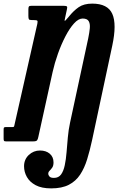

<svg xmlns="http://www.w3.org/2000/svg" viewBox="-60 -782 654 1062"><path d="M115.5 -750H289Q306 -750 309.8 -746.5Q313.5 -743 310 -729.5L301.5 -690Q296 -667.5 298.2 -666.5Q300.5 -665.5 320 -689Q346.5 -722.5 375.2 -742.2Q404 -762 450 -762Q536 -762 561.2 -705.2Q586.5 -648.5 561 -529.5L449.5 -7.5Q437 50.5 422 99.2Q407 148 383.2 184Q359.5 220 321 240Q282.5 260 223 260Q170.5 260 137.5 242.5Q104.5 225 88.8 197Q73 169 73 137.5Q73 100 99.2 75.2Q125.5 50.5 161 50.5Q194.5 50.5 215.2 68.2Q236 86 236 116Q236 135 228.8 145.2Q221.5 155.5 214.2 162.5Q207 169.5 207 178.5Q207 187 213.8 194.5Q220.5 202 238.5 202Q264 202 277.8 183Q291.5 164 298.2 132Q305 100 308.2 60Q311.5 20 315.2 -22.2Q319 -64.5 327.5 -103.5L428 -570Q434.5 -601.5 436.8 -626.2Q439 -651 430.5 -665.2Q422 -679.5 397 -679.5Q374 -679.5 349.5 -652.5Q325 -625.5 302 -581.2Q279 -537 260.5 -485Q242 -433 231 -383.5L152 -24.5Q149.5 -11.5 145 -5.8Q140.5 0 124 0H-27.5Q-36 0 -38 -3.5Q-40 -7 -40 -15.5V-64.5Q-40 -72 -38.5 -75.5Q-37 -79 -29.5 -79H5.5Q15 -79 16.8 -81Q18.5 -83 20 -91L146.5 -650.5Q149.5 -664.5 146 -667.8Q142.5 -671 124.5 -671H116Q102.5 -671 99.8 -675.5Q97 -680 97 -693.5V-730Q97 -742.5 100 -746.2Q103 -750 115.5 -750Z"/></svg>

Font: Besley* Condensed Semi
Style: Italic
Weight: 600
Width: 3
Italic angle: -13°
Designer: Owen Earl
Foundry: indestructible type*
Version: Version 3.000; ttfautohint (v1.8.3)